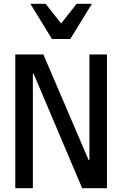

<svg xmlns="http://www.w3.org/2000/svg" viewBox="-20 -985 640 1005"><path d="M448 -147H444L207 -700H60V0H152V-599H156L410 0H540V-700H448ZM252 -781H348L461 -965H381L300 -862L219 -965H139Z"/></svg>

Font: CommitMono
Style: 500Regular
Weight: 500
Monospace: yes
Designer: Eigil Nikolajsen
Foundry: Eigil Nikolajsen
Version: Version 1.143